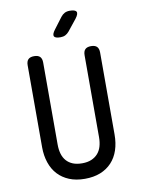

<svg xmlns="http://www.w3.org/2000/svg" viewBox="-102 -1018 804 1096"><g transform="rotate(-10 300.0 -470.0)"><path d="M90 -685Q90 -708 101 -719Q112 -730 135 -730Q158 -730 169 -719Q180 -708 180 -685V-210Q180 -180 187 -156Q194 -132 209 -115Q224 -98 246.5 -89Q269 -80 300 -80Q331 -80 353.5 -89.5Q376 -99 391 -116Q406 -133 413 -157Q420 -181 420 -210V-685Q420 -708 431 -719Q442 -730 465 -730Q488 -730 499 -719Q510 -708 510 -685V-210Q510 -160 496.5 -119.5Q483 -79 456 -50Q429 -21 390 -5.5Q351 10 300 10Q249 10 210 -6Q171 -22 144.5 -50.5Q118 -79 104 -120Q90 -161 90 -210ZM303 -810Q272 -810 266 -822Q260 -834 279 -859L328 -924Q338 -937 350.5 -943.5Q363 -950 380 -950Q412 -950 418.5 -937.5Q425 -925 405 -899L353 -834Q343 -822 331 -816Q319 -810 303 -810Z"/></g></svg>

Font: Maple Mono
Style: Regular
Weight: 400
Monospace: yes
Designer: subframe7536
Version: Version 7.300